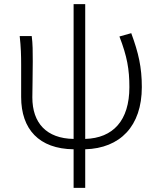

<svg xmlns="http://www.w3.org/2000/svg" viewBox="-20 -707 771 926"><path d="M556 -531C593 -435 604 -373 604 -287C604 -125 525 -41 391 -37V-687H335V-37C204 -39 136 -114 136 -237C136 -269 138 -347 138 -412C138 -458 138 -495 133 -533H75C81 -479 82 -438 82 -395V-239C82 -84 168 11 335 13V199H391V13C559 8 664 -98 664 -287C664 -383 648 -452 613 -547Z"/></svg>

Font: Source Han Sans SC Light
Style: Regular
Weight: 300
Designer: Ryoko NISHIZUKA (kana & ideographs); Paul D. Hunt (Latin, Greek & Cyrillic); Wenlong ZHANG (bopomofo); Sandoll Communica
Foundry: Adobe Systems Incorporated
Version: Version 1.004;PS 1.004;hotconv 1.0.82;makeotf.lib2.5.63406